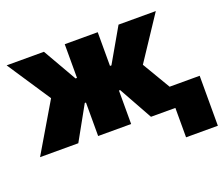

<svg xmlns="http://www.w3.org/2000/svg" viewBox="-118 -721 1243 1072"><g transform="rotate(-20 503.0 -185.0)"><path d="M1005.7 174.7H816.8V0H671.9L561.1 -198.9H554V0H358V-198.9H350.9L240.1 0H12.8L183.2 -288.4L12.8 -545.5H234.4L349.4 -345.2H358V-545.5H554V-345.2H562.5L677.6 -545.5H899.1L728.7 -288.4L827.1 -122.2H1005.7Z"/></g></svg>

Font: Linik Sans Black
Style: Regular
Weight: 900
Designer: Fonts by Rasmus Andersson / Changes by Cristiano Sobral with parts from Marc Monis
Foundry: rsms
Version: Version 3.020; ttfautohint (v1.6)